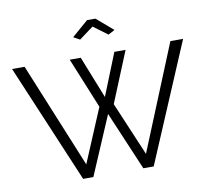

<svg xmlns="http://www.w3.org/2000/svg" viewBox="-95 -1024 1236 1131"><g transform="rotate(-10 523.0 -458.5)"><path d="M437 -811 399 -832 497 -917H547L646 -832L607 -811L522 -874ZM480 -402 356 -705H422L522 -453L623 -705H690L566 -402L702 -81L959 -710H1035L734 0H672L523 -351L373 0H312L12 -710H87L345 -81Z"/></g></svg>

Font: Raleway
Style: Regular
Weight: 400
Designer: Matt McInerney, Pablo Impallari, Rodrigo Fuenzalida
Foundry: Matt McInerney, Pablo Impallari, Rodrigo Fuenzalida
Version: Version 1.000;PS 001.001;hotconv 1.0.56; ttfautohint (v1.5)